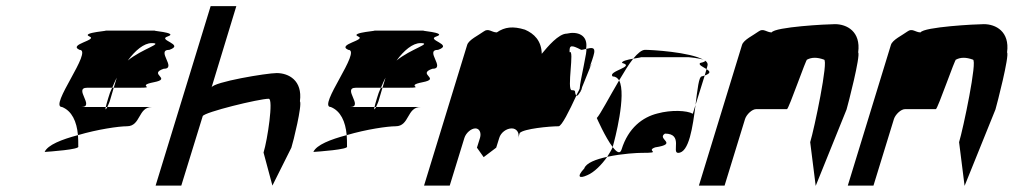

<svg xmlns="http://www.w3.org/2000/svg" viewBox="-20 -795 3315 628"><path d="M126 -298C140 -299 243 -306 236 -316C236 -329 236 -341 235 -353C182 -339 136 -321 126 -298ZM183 -445C215 -432 231 -398 235 -353C299 -372 369 -382 395 -382C441 -382 431 -445 477 -445H331C327 -437 323 -433 326 -445H246C292 -445 219 -508 265 -508H347C352 -519 356 -530 362 -541L352 -508H433C496 -508 422 -514 483 -526C545 -538 463 -552 515 -570C561 -570 488 -632 534 -632C586 -650 492 -664 529 -676C567 -689 462 -695 490 -695H322C350 -695 243 -689 272 -676C302 -664 201 -650 240 -632C286 -632 138 -445 183 -445ZM334 -474C330 -460 327 -451 326 -445H331C335 -453 339 -464 339 -464L352 -508H347C341 -496 337 -485 334 -474ZM398 -597C422 -630 451 -654 476 -654C518 -654 444 -635 398 -597Z M489 -188H573L643 -415C647 -428 828 -472 859 -472C875 -472 855 -338 842 -296L871 -188L933 -312C939 -330 969 -452 961 -464C970 -532 924 -556 885 -556C853 -556 678 -527 672 -509L753 -775H669Z M1005 -298C1019 -299 1122 -306 1115 -316C1115 -329 1115 -341 1114 -353C1061 -339 1015 -321 1005 -298ZM1062 -445C1094 -432 1110 -398 1114 -353C1178 -372 1248 -382 1274 -382C1320 -382 1310 -445 1356 -445H1210C1206 -437 1202 -433 1205 -445H1125C1171 -445 1098 -508 1144 -508H1226C1231 -519 1235 -530 1241 -541L1231 -508H1312C1375 -508 1301 -514 1362 -526C1424 -538 1342 -552 1394 -570C1440 -570 1367 -632 1413 -632C1465 -650 1371 -664 1408 -676C1446 -689 1341 -695 1369 -695H1201C1229 -695 1122 -689 1151 -676C1181 -664 1080 -650 1119 -632C1165 -632 1017 -445 1062 -445ZM1213 -474C1209 -460 1206 -451 1205 -445H1210C1214 -453 1218 -464 1218 -464L1231 -508H1226C1220 -496 1216 -485 1213 -474ZM1277 -597C1301 -630 1330 -654 1355 -654C1397 -654 1323 -635 1277 -597Z M1367 -188H1451L1499 -344C1504 -360 1521 -375 1535 -375C1548 -375 1555 -361 1550 -344L1540 -312L1562 -281L1603 -312L1613 -344C1618 -361 1636 -375 1654 -375C1670 -375 1680 -360 1675 -344L1680 -360C1693 -374 1778 -382 1807 -382C1817 -382 1842 -432 1865 -482C1857 -494 1867 -500 1850 -500C1833 -500 1860 -637 1843 -624C1842 -648 1848 -649 1881 -632C1886 -632 1892 -634 1897 -635C1905 -682 1867 -693 1834 -685C1807 -685 1771 -642 1752 -619C1751 -662 1727 -685 1697 -698C1658 -710 1631 -707 1605 -689C1588 -689 1578 -704 1562 -692C1546 -680 1513 -665 1508 -648ZM1897 -634C1904 -639 1877 -530 1876 -505C1873 -497 1868 -490 1865 -482C1866 -480 1871 -483 1875 -490C1876 -491 1878 -494 1881 -499L1879 -498L1880 -500H1881C1883 -504 1883 -509 1886 -515C1900 -548 1916 -591 1913 -580C1916 -589 1914 -585 1908 -573C1916 -595 1921 -612 1921 -612C1931 -644 1914 -639 1897 -635ZM1881 -500V-499Z M1932 -409C1932 -409 1960 -345 1984 -314L1985 -318C1990 -335 2030 -486 2005 -532C1973 -478 1943 -420 1932 -409ZM1891 -244C1865 -216 1875 -210 1901 -222C1923 -231 1948 -256 1966 -282C1929 -274 1897 -262 1891 -244ZM1984 -545C1993 -545 2000 -540 2005 -532C2021 -559 2036 -584 2051 -603C2033 -600 2012 -595 2015 -589C2060 -577 1966 -562 1984 -545ZM2051 -603C2071 -607 2088 -608 2065 -608H2232C2229 -608 2270 -605 2282 -599C2237 -625 2110 -632 2090 -632C2079 -632 2066 -621 2051 -603ZM1966 -282C2016 -293 2067 -295 2078 -295C2151 -295 2089 -301 2123 -313C2201 -325 2126 -340 2155 -358C2216 -358 2176 -295 2198 -295C2234 -295 2246 -381 2255 -452L2246 -423C2227 -434 2175 -436 2131 -424C2082 -412 2035 -377 2013 -306C2008 -290 1997 -297 1984 -314C1980 -304 1973 -293 1966 -282ZM2270 -589C2263 -583 2280 -576 2291 -569L2294 -580C2296 -587 2293 -592 2286 -597C2288 -595 2284 -592 2270 -589ZM2282 -599C2283 -598 2285 -598 2286 -597C2285 -598 2284 -598 2282 -599ZM2275 -545C2266 -545 2261 -502 2255 -452L2285 -548ZM2285 -548C2307 -556 2302 -562 2291 -569Z M2266 -188H2350L2417 -406C2422 -421 2440 -438 2453 -438H2554C2560 -438 2618 -607 2620 -600C2635 -608 2653 -608 2675 -600C2691 -600 2643 -372 2630 -330L2648 -187L2749 -437C2754 -454 2795 -612 2787 -624C2796 -692 2750 -716 2711 -716C2685 -716 2515 -707 2504 -689C2487 -689 2477 -704 2461 -692C2445 -680 2412 -665 2407 -648Z M2753 -188H2837L2904 -406C2909 -421 2927 -438 2940 -438H3041C3047 -438 3105 -607 3107 -600C3122 -608 3140 -608 3162 -600C3178 -600 3130 -372 3117 -330L3135 -187L3236 -437C3241 -454 3282 -612 3274 -624C3283 -692 3237 -716 3198 -716C3172 -716 3002 -707 2991 -689C2974 -689 2964 -704 2948 -692C2932 -680 2899 -665 2894 -648Z"/></svg>

Font: bitstorm
Style: excnobl
Weight: 400
Version: Version 0.2